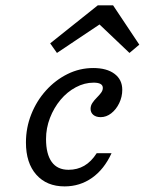

<svg xmlns="http://www.w3.org/2000/svg" viewBox="-20 -677 539 709"><path d="M218.5 11.3Q152.4 11.3 114.1 -31.9Q75.8 -75 75.8 -150.8Q75.8 -205.6 95.6 -255.2Q115.3 -304.8 150 -343.1Q184.7 -381.5 229.4 -403.6Q274.2 -425.8 324.2 -425.8Q374.2 -425.8 402.8 -404.4Q431.5 -383.1 431.5 -345.2Q431.5 -319.4 420.2 -296Q408.9 -272.6 390.7 -258.5Q372.6 -244.4 351.6 -244.4Q334.7 -244.4 324.6 -252.8Q314.5 -261.3 314.5 -275Q314.5 -287.1 321.4 -297.2Q328.2 -307.3 337.1 -316.1Q346 -325 352.8 -333.9Q359.7 -342.7 359.7 -352.4Q359.7 -371.8 325.8 -371.8Q291.9 -371.8 260.1 -354.8Q228.2 -337.9 203.6 -308.5Q179 -279 164.5 -241.5Q150 -204 150 -163.7Q150 -108.1 171 -79Q191.9 -50 233.1 -50Q265.3 -50 291.1 -64.9Q316.9 -79.8 337.1 -111.3H391.9Q364.5 -51.6 319.8 -20.2Q275 11.3 218.5 11.3ZM190.3 -481.5 165.3 -516.9 341.1 -657.3H397.6L494.4 -512.1L458.1 -481.5L326.6 -606.5L385.5 -612.1Z"/></svg>

Font: Playfair 5pt SemiExpanded Light
Style: Italic
Weight: 300
Width: 6
Italic angle: -15.6°
Designer: Claus Eggers Sørensen
Foundry: Claus Eggers Sørensen
Version: Version 2.203